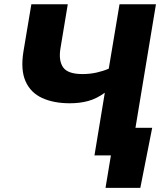

<svg xmlns="http://www.w3.org/2000/svg" viewBox="-20 -748 785 924"><path d="M315.9 -251Q238.3 -251 182.9 -276.4Q127.4 -301.8 103 -356.7Q78.6 -411.6 92.8 -500L130.9 -727.5H306.2L271 -515.6Q261.2 -456.5 283.7 -424.1Q306.2 -391.6 377 -391.6Q413.1 -391.6 445.3 -398.9Q477.5 -406.2 503.4 -417.5L555.2 -727.5H730.5L609.9 0H434.6L484.4 -301.8Q444.8 -272.9 404.5 -262Q364.3 -251 315.9 -251ZM487.8 156.2 513.7 0H469.2L491.2 -132.8H712.4L655.3 156.2Z"/></svg>

Font: Inter Extra Bold
Style: Italic
Weight: 800
Italic angle: -9.39999°
Designer: Rasmus Andersson
Foundry: rsms
Version: Version 4.000;git-3c8e0fc